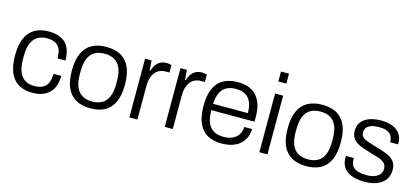

<svg xmlns="http://www.w3.org/2000/svg" viewBox="-60 -1187 3610 1662"><g transform="rotate(15 1745.0 -355.5)"><path d="M262 12Q189 12 138.5 -18Q88 -48 62 -109Q36 -170 36 -263Q36 -355 62 -416Q88 -477 139.5 -507.5Q191 -538 266 -538Q321 -538 359.5 -523.5Q398 -509 422.5 -482Q447 -455 458 -417Q469 -379 469 -332H398Q398 -383 384.5 -414.5Q371 -446 341.5 -461.5Q312 -477 264 -477Q219 -477 184.5 -457Q150 -437 130.5 -393.5Q111 -350 111 -275V-251Q111 -180 129 -135.5Q147 -91 181.5 -70Q216 -49 264 -49Q314 -49 343.5 -66.5Q373 -84 386 -116.5Q399 -149 399 -194H469Q469 -152 458 -114.5Q447 -77 422.5 -49Q398 -21 358.5 -4.5Q319 12 262 12Z M783 12Q707 12 653.5 -17.5Q600 -47 572.5 -108Q545 -169 545 -263Q545 -358 572.5 -418.5Q600 -479 653.5 -508.5Q707 -538 783 -538Q861 -538 913.5 -508.5Q966 -479 993.5 -418.5Q1021 -358 1021 -263Q1021 -169 993.5 -108Q966 -47 913.5 -17.5Q861 12 783 12ZM783 -49Q836 -49 872 -70Q908 -91 927 -135.5Q946 -180 946 -251V-275Q946 -346 927 -390.5Q908 -435 872 -456Q836 -477 783 -477Q730 -477 694 -456Q658 -435 639 -390.5Q620 -346 620 -275V-251Q620 -180 639 -135.5Q658 -91 694 -70Q730 -49 783 -49Z M1131 0V-526H1189L1195 -438H1202Q1209 -462 1223 -485Q1237 -508 1261 -523Q1285 -538 1322 -538Q1336 -538 1348 -535.5Q1360 -533 1366 -531V-465H1335Q1300 -465 1275 -452.5Q1250 -440 1234 -417Q1218 -394 1210.5 -364.5Q1203 -335 1203 -303V0Z M1448 0V-526H1506L1512 -438H1519Q1526 -462 1540 -485Q1554 -508 1578 -523Q1602 -538 1639 -538Q1653 -538 1665 -535.5Q1677 -533 1683 -531V-465H1652Q1617 -465 1592 -452.5Q1567 -440 1551 -417Q1535 -394 1527.5 -364.5Q1520 -335 1520 -303V0Z M1958 12Q1883 12 1831 -17.5Q1779 -47 1752 -108Q1725 -169 1725 -263Q1725 -358 1752 -418.5Q1779 -479 1832 -508.5Q1885 -538 1964 -538Q2037 -538 2086.5 -509Q2136 -480 2161.5 -425Q2187 -370 2187 -290V-244H1800Q1800 -175 1819 -131Q1838 -87 1873.5 -67.5Q1909 -48 1961 -48Q1999 -48 2027.5 -58Q2056 -68 2074.5 -85.5Q2093 -103 2103 -127Q2113 -151 2113 -177H2183Q2183 -138 2168.5 -103.5Q2154 -69 2126.5 -43Q2099 -17 2057 -2.5Q2015 12 1958 12ZM1800 -301H2112Q2112 -351 2100.5 -384.5Q2089 -418 2069 -438.5Q2049 -459 2021.5 -468Q1994 -477 1960 -477Q1911 -477 1876 -458.5Q1841 -440 1822.5 -401Q1804 -362 1800 -301Z M2296 -634V-723H2368V-634ZM2296 0V-526H2368V0Z M2717 12Q2641 12 2587.5 -17.5Q2534 -47 2506.5 -108Q2479 -169 2479 -263Q2479 -358 2506.5 -418.5Q2534 -479 2587.5 -508.5Q2641 -538 2717 -538Q2795 -538 2847.5 -508.5Q2900 -479 2927.5 -418.5Q2955 -358 2955 -263Q2955 -169 2927.5 -108Q2900 -47 2847.5 -17.5Q2795 12 2717 12ZM2717 -49Q2770 -49 2806 -70Q2842 -91 2861 -135.5Q2880 -180 2880 -251V-275Q2880 -346 2861 -390.5Q2842 -435 2806 -456Q2770 -477 2717 -477Q2664 -477 2628 -456Q2592 -435 2573 -390.5Q2554 -346 2554 -275V-251Q2554 -180 2573 -135.5Q2592 -91 2628 -70Q2664 -49 2717 -49Z M3240 12Q3188 12 3148 1.5Q3108 -9 3081.5 -29.5Q3055 -50 3041.5 -79Q3028 -108 3028 -146Q3028 -150 3028 -154.5Q3028 -159 3029 -163H3100Q3099 -158 3099 -154.5Q3099 -151 3099 -148Q3100 -109 3118 -87.5Q3136 -66 3169 -57Q3202 -48 3245 -48Q3282 -48 3311.5 -58.5Q3341 -69 3358.5 -89Q3376 -109 3376 -138Q3376 -175 3353.5 -194Q3331 -213 3295 -223.5Q3259 -234 3220 -246Q3188 -255 3157 -265.5Q3126 -276 3100.5 -292Q3075 -308 3060 -333Q3045 -358 3045 -396Q3045 -429 3058.5 -455Q3072 -481 3097.5 -499.5Q3123 -518 3160 -528Q3197 -538 3244 -538Q3296 -538 3333 -526Q3370 -514 3393 -493.5Q3416 -473 3427 -447.5Q3438 -422 3438 -394Q3438 -390 3437.5 -385Q3437 -380 3437 -376H3366V-389Q3366 -410 3355.5 -430Q3345 -450 3318.5 -464Q3292 -478 3240 -478Q3209 -478 3186.5 -472.5Q3164 -467 3148.5 -457Q3133 -447 3125.5 -432.5Q3118 -418 3118 -399Q3118 -370 3136.5 -354.5Q3155 -339 3185 -329.5Q3215 -320 3249 -309Q3283 -299 3318.5 -288Q3354 -277 3384 -261Q3414 -245 3432 -218.5Q3450 -192 3450 -149Q3450 -109 3434 -78.5Q3418 -48 3390 -28Q3362 -8 3323.5 2Q3285 12 3240 12Z"/></g></svg>

Font: Archivo SemiBold Light
Style: Regular
Weight: 300
Version: Version 2.001